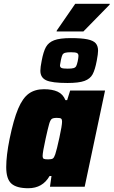

<svg xmlns="http://www.w3.org/2000/svg" viewBox="-20 -990 602 1018"><path d="M13 -104Q13 -165 31 -254Q52 -356 76 -413Q100 -470 132.5 -493.5Q165 -517 213 -517Q257 -517 285.5 -504Q314 -491 327 -459H336L352 -510H537L429 0H245L253 -57H243Q206 8 130 8Q68 8 40.5 -16.5Q13 -41 13 -104ZM273 -172Q281 -196 295 -260.5Q309 -325 309 -344Q309 -358 303.5 -361.5Q298 -365 281 -365Q262 -365 254.5 -359.5Q247 -354 241 -334Q235 -314 222 -255Q206 -182 206 -164Q206 -151 212 -148Q218 -145 235 -145Q253 -145 260 -149.5Q267 -154 273 -172ZM194 -615Q194 -633 201 -668Q210 -716 223.5 -740.5Q237 -765 267 -776.5Q297 -788 356 -788Q412 -788 443.5 -781.5Q475 -775 487.5 -760.5Q500 -746 500 -721Q500 -705 493 -668Q484 -620 471 -596Q458 -572 428 -561Q398 -550 338 -550Q255 -550 224.5 -564.5Q194 -579 194 -615ZM392 -665Q396 -685 396 -694Q396 -705 388 -709Q380 -713 356 -713Q335 -713 325 -710Q315 -707 311 -699Q307 -691 303 -672Q298 -647 298 -644Q298 -633 306.5 -629.5Q315 -626 339 -626Q361 -626 370.5 -629Q380 -632 384 -639.5Q388 -647 392 -665ZM280 -823 281 -828 379 -970H562L561 -965L422 -823Z"/></svg>

Font: Saira Semi Condensed Black
Style: Italic
Weight: 900
Width: 4
Italic angle: -12°
Designer: Hector Gatti with collaboration of the Omnibus-Type team
Foundry: Omnibus-Type
Version: Version 1.001; ttfautohint (v1.8)